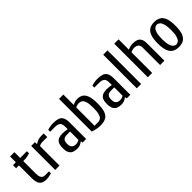

<svg xmlns="http://www.w3.org/2000/svg" viewBox="191 -1759 2828 2828"><g transform="rotate(-45 1605.0 -345.0)"><path d="M220 10Q180 10 148.5 -3.5Q117 -17 98.5 -53.5Q80 -90 80 -160V-425H20V-490H80V-610H170V-490H310V-445Q288 -438 254 -431.5Q220 -425 190 -425H170V-160Q170 -115 181 -91.5Q192 -68 208.5 -59Q225 -50 240 -50H330V-10Q318 -5 297.5 -0.5Q277 4 256 7Q235 10 220 10Z M410 0V-500H486L491 -460H496Q514 -475 544.5 -487.5Q575 -500 620 -500H670V-425H570Q551 -425 533 -420.5Q515 -416 500 -405V0Z M865 10Q820 10 786.5 -3Q753 -16 734 -50.5Q715 -85 715 -150Q715 -213 734 -246.5Q753 -280 786.5 -292.5Q820 -305 865 -305Q888 -305 915.5 -302Q943 -299 965 -295V-340Q965 -408 936.5 -429Q908 -450 855 -450H755V-490Q778 -498 811.5 -504Q845 -510 875 -510Q935 -510 975 -496.5Q1015 -483 1035 -446.5Q1055 -410 1055 -340V0H980L975 -30H970Q951 -11 923 -0.5Q895 10 865 10ZM895 -50Q914 -50 934 -56.5Q954 -63 965 -70V-245H895Q870 -245 849.5 -237Q829 -229 817 -208.5Q805 -188 805 -150Q805 -110 817 -88.5Q829 -67 849.5 -58.5Q870 -50 895 -50Z M1350 10Q1305 10 1266.5 2.5Q1228 -5 1190 -20V-700H1280V-485Q1303 -496 1326.5 -503Q1350 -510 1380 -510Q1433 -510 1469.5 -486.5Q1506 -463 1525.5 -406.5Q1545 -350 1545 -250Q1545 -150 1524.5 -93.5Q1504 -37 1461 -13.5Q1418 10 1350 10ZM1280 -50H1350Q1383 -50 1406.5 -66.5Q1430 -83 1442.5 -126.5Q1455 -170 1455 -250Q1455 -330 1442.5 -373.5Q1430 -417 1406.5 -433.5Q1383 -450 1350 -450Q1331 -450 1311 -444Q1291 -438 1280 -430Z M1785 10Q1740 10 1706.5 -3Q1673 -16 1654 -50.5Q1635 -85 1635 -150Q1635 -213 1654 -246.5Q1673 -280 1706.5 -292.5Q1740 -305 1785 -305Q1808 -305 1835.5 -302Q1863 -299 1885 -295V-340Q1885 -408 1856.5 -429Q1828 -450 1775 -450H1675V-490Q1698 -498 1731.5 -504Q1765 -510 1795 -510Q1855 -510 1895 -496.5Q1935 -483 1955 -446.5Q1975 -410 1975 -340V0H1900L1895 -30H1890Q1871 -11 1843 -0.5Q1815 10 1785 10ZM1815 -50Q1834 -50 1854 -56.5Q1874 -63 1885 -70V-245H1815Q1790 -245 1769.5 -237Q1749 -229 1737 -208.5Q1725 -188 1725 -150Q1725 -110 1737 -88.5Q1749 -67 1769.5 -58.5Q1790 -50 1815 -50Z M2110 0V-700H2200V0Z M2340 0V-700H2430V-485Q2453 -496 2479.5 -503Q2506 -510 2540 -510Q2583 -510 2615.5 -497.5Q2648 -485 2666.5 -452.5Q2685 -420 2685 -360V0H2595V-360Q2595 -413 2568 -431.5Q2541 -450 2500 -450Q2481 -450 2461 -444Q2441 -438 2430 -430V0Z M2980 10Q2920 10 2879 -14.5Q2838 -39 2816.5 -96Q2795 -153 2795 -250Q2795 -348 2816.5 -404.5Q2838 -461 2879 -485.5Q2920 -510 2980 -510Q3040 -510 3081.5 -485.5Q3123 -461 3144 -404.5Q3165 -348 3165 -250Q3165 -153 3144 -96Q3123 -39 3081.5 -14.5Q3040 10 2980 10ZM2980 -45Q3005 -45 3026.5 -63Q3048 -81 3061.5 -125.5Q3075 -170 3075 -250Q3075 -330 3061.5 -374.5Q3048 -419 3026.5 -437Q3005 -455 2980 -455Q2955 -455 2933.5 -437Q2912 -419 2898.5 -374.5Q2885 -330 2885 -250Q2885 -170 2898.5 -125.5Q2912 -81 2933.5 -63Q2955 -45 2980 -45Z"/></g></svg>

Font: Cuprum
Style: Regular
Weight: 400
Designer: Jovanny Lemonad
Foundry: Jovanny Lemonad
Version: Version 3.000